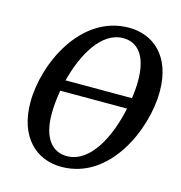

<svg xmlns="http://www.w3.org/2000/svg" viewBox="-109 -822 875 930"><g transform="rotate(15 329.0 -357.0)"><path d="M281 11C525 11 648 -277 648 -464C648 -645 544 -725 425 -725C185 -725 56 -448 56 -253C56 -81 153 11 281 11ZM411 -669C483 -669 533 -613 533 -489C533 -462 531 -431 526 -399H193C228 -535 301 -669 411 -669ZM293 -46C223 -46 170 -100 170 -226C170 -261 174 -301 181 -344H516C486 -199 412 -46 293 -46Z"/></g></svg>

Font: Noto Serif Condensed Medium
Style: Italic
Weight: 500
Width: 3
Italic angle: -12°
Designer: Monotype Design Team
Foundry: Monotype Imaging Inc.
Version: Version 2.013